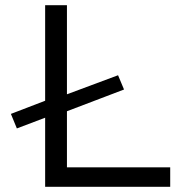

<svg xmlns="http://www.w3.org/2000/svg" viewBox="-20 -720 703 740"><path d="M198 -276 199 -342 435 -430 458 -375ZM45 -225 22 -281 199 -349 198 -283ZM154 0V-700H238V-75H636V0Z"/></svg>

Font: REM Light
Style: Regular
Weight: 300
Designer: Octavio Pardo
Foundry: Ashler Design
Version: Version 1.005;gftools[0.9.28]